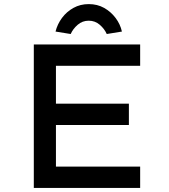

<svg xmlns="http://www.w3.org/2000/svg" viewBox="-20 -917 827 937"><path d="M145 0V-700H664V-596H253V-104H664V0ZM200 -307V-411H609V-307ZM325 -751 251 -763Q260 -799 282.5 -829.5Q305 -860 338.5 -878.5Q372 -897 413 -897Q455 -897 488 -878.5Q521 -860 544 -829.5Q567 -799 575 -763L501 -751Q490 -776 467 -796Q444 -816 413 -816Q382 -816 359 -796Q336 -776 325 -751Z"/></svg>

Font: Lexend Giga
Style: Regular
Weight: 400
Designer: Bonnie Shaver-Troup, Thomas Jockin
Foundry: Lexend
Version: Version 1.007